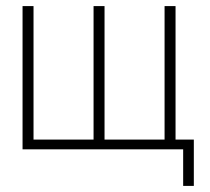

<svg xmlns="http://www.w3.org/2000/svg" viewBox="-20 -490 690 630"><path d="M287 -32V-470H323V-32H520V-470H556V-32H616V120H581V0H54V-470H90V-32Z"/></svg>

Font: Kreadon
Style: Regular
Weight: 400
Designer: kohakuno
Foundry: StudioGnu
Version: Version 1.000;Glyphs 3.1.2 (3151)